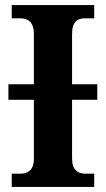

<svg xmlns="http://www.w3.org/2000/svg" viewBox="-20 -734 415 754"><path d="M26 0H350V-52H314C286 -52 263 -67 263 -111V-342H362V-403H263V-600C263 -649 284 -662 314 -662H350V-714H26V-662H61C88 -662 113 -649 113 -601V-403H13V-342H113V-110C113 -65 88 -52 61 -52H26Z"/></svg>

Font: Noto Serif SemiCondensed
Style: Bold
Weight: 700
Width: 4
Designer: Monotype Design Team
Foundry: Monotype Imaging Inc.
Version: Version 2.015